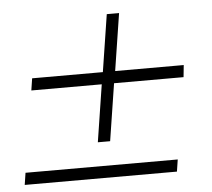

<svg xmlns="http://www.w3.org/2000/svg" viewBox="-44 -575 687 622"><g transform="rotate(-5 300.0 -264.0)"><path d="M260 -117 289 -303H60L66 -342H296L325 -528H365L336 -342H559L555 -303H329L300 -117ZM12 0 18 -39H513L507 0Z"/></g></svg>

Font: Mulish ExtraLight
Style: Italic
Weight: 200
Italic angle: -9°
Designer: Vernon Adams
Foundry: Vernon Adams
Version: Version 3.603